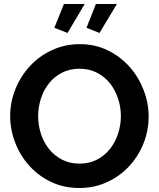

<svg xmlns="http://www.w3.org/2000/svg" viewBox="-20 -936 796 961"><path d="M318 -771 252 -797 300 -916H404ZM478 -771 413 -797 460 -916H565ZM377 5Q299 5 235.5 -25.5Q172 -56 126.5 -106.5Q81 -157 56 -222Q31 -287 31 -355Q31 -426 57.5 -491Q84 -556 130.5 -606Q177 -656 241 -685.5Q305 -715 380 -715Q457 -715 520.5 -683.5Q584 -652 629 -601Q674 -550 699 -485Q724 -420 724 -353Q724 -282 698 -217.5Q672 -153 626 -103.5Q580 -54 516 -24.5Q452 5 377 5ZM171 -355Q171 -309 185 -266Q199 -223 225.5 -190Q252 -157 290.5 -137Q329 -117 378 -117Q428 -117 466.5 -137.5Q505 -158 531.5 -192Q558 -226 571.5 -268.5Q585 -311 585 -355Q585 -401 570.5 -444Q556 -487 529.5 -520Q503 -553 464.5 -572.5Q426 -592 378 -592Q328 -592 289 -571.5Q250 -551 224 -517.5Q198 -484 184.5 -441.5Q171 -399 171 -355Z"/></svg>

Font: Oxford Sans
Style: Bold
Weight: 700
Designer: Matt McInerney, Pablo Impallari, Rodrigo Fuenzalida
Foundry: Matt McInerney, Pablo Impallari, Rodrigo Fuenzalida
Version: Version 3.000g; ttfautohint (v1.5) -l 8 -r 28 -G 28 -x 14 -D